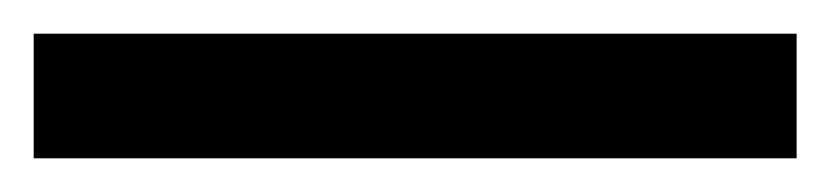

<svg xmlns="http://www.w3.org/2000/svg" viewBox="-24 -854 493 114"><path d="M449 -760H-4V-834H449Z"/></svg>

Font: Noto Sans Telugu ExtraCondensed Medium
Style: Regular
Weight: 500
Width: 2
Designer: Jelle Bosma - Monotype Design Team
Foundry: Monotype Imaging Inc.
Version: Version 2.005; ttfautohint (v1.8.4.7-5d5b)